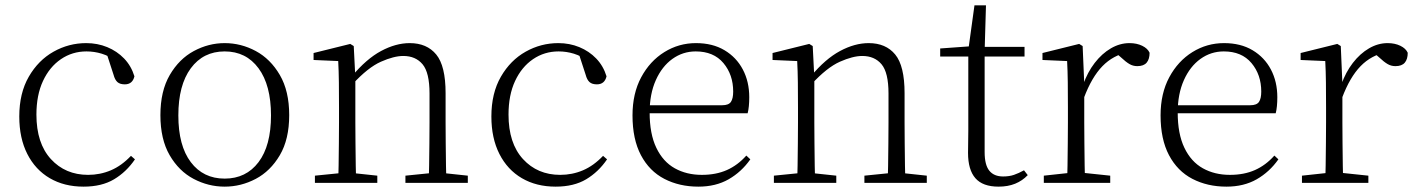

<svg xmlns="http://www.w3.org/2000/svg" viewBox="-20 -683 5284 717"><path d="M292 14Q220 14 166 -17.5Q112 -49 82 -108Q52 -167 52 -248Q52 -335 87.5 -396.5Q123 -458 180 -490Q237 -522 302 -522Q344 -522 380.5 -507Q417 -492 443.5 -464.5Q470 -437 482 -398Q475 -368 446 -368Q428 -368 418.5 -376.5Q409 -385 404 -404L376 -490L419 -452Q388 -474 360 -482.5Q332 -491 303 -491Q250 -491 207.5 -462Q165 -433 140.5 -380.5Q116 -328 116 -255Q116 -148 170 -89Q224 -30 309 -30Q354 -30 394 -47Q434 -64 469 -101L484 -88Q452 -41 406 -13.5Q360 14 292 14Z M819 14Q758 14 703 -15Q648 -44 613.5 -103.5Q579 -163 579 -253Q579 -343 614 -403Q649 -463 704 -492.5Q759 -522 819 -522Q880 -522 935 -492.5Q990 -463 1025 -403Q1060 -343 1060 -253Q1060 -163 1025 -103.5Q990 -44 935 -15Q880 14 819 14ZM819 -16Q899 -16 945.5 -77.5Q992 -139 992 -252Q992 -365 945.5 -428Q899 -491 819 -491Q739 -491 692.5 -428Q646 -365 646 -252Q646 -139 692.5 -77.5Q739 -16 819 -16Z M1156 0V-27L1266 -38H1286L1389 -27V0ZM1243 0Q1244 -24 1244.5 -64.5Q1245 -105 1245.5 -149Q1246 -193 1246 -226V-281Q1246 -333 1245.5 -375.5Q1245 -418 1243 -455L1151 -459V-485L1288 -519L1301 -511L1307 -393V-392V-226Q1307 -193 1307.5 -149Q1308 -105 1308.5 -64.5Q1309 -24 1310 0ZM1494 0V-27L1603 -38H1624L1727 -27V0ZM1581 0Q1582 -24 1582.5 -64Q1583 -104 1583.5 -148Q1584 -192 1584 -226V-334Q1584 -412 1558 -443Q1532 -474 1486 -474Q1451 -474 1402.5 -452.5Q1354 -431 1296 -368L1286 -398H1294Q1348 -463 1403 -492.5Q1458 -522 1510 -522Q1574 -522 1609 -479.5Q1644 -437 1644 -335V-226Q1644 -192 1644.5 -148Q1645 -104 1645.5 -64Q1646 -24 1647 0Z M2055 14Q1983 14 1929 -17.5Q1875 -49 1845 -108Q1815 -167 1815 -248Q1815 -335 1850.5 -396.5Q1886 -458 1943 -490Q2000 -522 2065 -522Q2107 -522 2143.5 -507Q2180 -492 2206.5 -464.5Q2233 -437 2245 -398Q2238 -368 2209 -368Q2191 -368 2181.5 -376.5Q2172 -385 2167 -404L2139 -490L2182 -452Q2151 -474 2123 -482.5Q2095 -491 2066 -491Q2013 -491 1970.5 -462Q1928 -433 1903.5 -380.5Q1879 -328 1879 -255Q1879 -148 1933 -89Q1987 -30 2072 -30Q2117 -30 2157 -47Q2197 -64 2232 -101L2247 -88Q2215 -41 2169 -13.5Q2123 14 2055 14Z M2588 14Q2517 14 2461 -15Q2405 -44 2373.5 -103.5Q2342 -163 2342 -252Q2342 -334 2374.5 -394.5Q2407 -455 2461 -488.5Q2515 -522 2579 -522Q2641 -522 2685.5 -495.5Q2730 -469 2754 -423.5Q2778 -378 2778 -320Q2778 -283 2772 -260H2372V-290H2677Q2701 -290 2709.5 -302.5Q2718 -315 2718 -341Q2718 -404 2681.5 -447.5Q2645 -491 2578 -491Q2530 -491 2491 -463Q2452 -435 2429 -383.5Q2406 -332 2406 -263Q2406 -183 2431 -131Q2456 -79 2500 -54.5Q2544 -30 2601 -30Q2654 -30 2694.5 -48Q2735 -66 2767 -102L2782 -88Q2749 -41 2701 -13.5Q2653 14 2588 14Z M2870 0V-27L2980 -38H3000L3103 -27V0ZM2957 0Q2958 -24 2958.5 -64.5Q2959 -105 2959.5 -149Q2960 -193 2960 -226V-281Q2960 -333 2959.5 -375.5Q2959 -418 2957 -455L2865 -459V-485L3002 -519L3015 -511L3021 -393V-392V-226Q3021 -193 3021.5 -149Q3022 -105 3022.5 -64.5Q3023 -24 3024 0ZM3208 0V-27L3317 -38H3338L3441 -27V0ZM3295 0Q3296 -24 3296.5 -64Q3297 -104 3297.5 -148Q3298 -192 3298 -226V-334Q3298 -412 3272 -443Q3246 -474 3200 -474Q3165 -474 3116.5 -452.5Q3068 -431 3010 -368L3000 -398H3008Q3062 -463 3117 -492.5Q3172 -522 3224 -522Q3288 -522 3323 -479.5Q3358 -437 3358 -335V-226Q3358 -192 3358.5 -148Q3359 -104 3359.5 -64Q3360 -24 3361 0Z M3626 -472V-508H3806V-472ZM3709 14Q3650 14 3622.5 -17.5Q3595 -49 3595 -112Q3595 -135 3595.5 -152.5Q3596 -170 3596 -196V-472H3491V-502L3616 -511L3596 -496L3619 -663H3662L3657 -493V-481V-115Q3657 -67 3674.5 -45.5Q3692 -24 3726 -24Q3749 -24 3766.5 -30Q3784 -36 3804 -47L3818 -29Q3798 -8 3771 3Q3744 14 3709 14Z M3878 0V-27L3989 -39H4012L4126 -27V0ZM3965 0Q3966 -24 3966.5 -64.5Q3967 -105 3967.5 -149Q3968 -193 3968 -226V-281Q3968 -333 3967.5 -375.5Q3967 -418 3965 -455L3873 -459V-485L4010 -519L4023 -511L4029 -371V-370V-226Q4029 -193 4029.5 -149Q4030 -105 4030.5 -64.5Q4031 -24 4032 0ZM4028 -318 4011 -367H4025Q4041 -413 4068 -448Q4095 -483 4128.5 -502.5Q4162 -522 4198 -522Q4225 -522 4245.5 -512Q4266 -502 4273 -486Q4273 -462 4262 -449Q4251 -436 4227 -436Q4211 -436 4197.5 -444Q4184 -452 4167 -468L4144 -488H4193Q4137 -477 4097 -436Q4057 -395 4028 -318Z M4560 14Q4489 14 4433 -15Q4377 -44 4345.5 -103.5Q4314 -163 4314 -252Q4314 -334 4346.5 -394.5Q4379 -455 4433 -488.5Q4487 -522 4551 -522Q4613 -522 4657.5 -495.5Q4702 -469 4726 -423.5Q4750 -378 4750 -320Q4750 -283 4744 -260H4344V-290H4649Q4673 -290 4681.5 -302.5Q4690 -315 4690 -341Q4690 -404 4653.5 -447.5Q4617 -491 4550 -491Q4502 -491 4463 -463Q4424 -435 4401 -383.5Q4378 -332 4378 -263Q4378 -183 4403 -131Q4428 -79 4472 -54.5Q4516 -30 4573 -30Q4626 -30 4666.5 -48Q4707 -66 4739 -102L4754 -88Q4721 -41 4673 -13.5Q4625 14 4560 14Z M4842 0V-27L4953 -39H4976L5090 -27V0ZM4929 0Q4930 -24 4930.5 -64.5Q4931 -105 4931.5 -149Q4932 -193 4932 -226V-281Q4932 -333 4931.5 -375.5Q4931 -418 4929 -455L4837 -459V-485L4974 -519L4987 -511L4993 -371V-370V-226Q4993 -193 4993.5 -149Q4994 -105 4994.5 -64.5Q4995 -24 4996 0ZM4992 -318 4975 -367H4989Q5005 -413 5032 -448Q5059 -483 5092.5 -502.5Q5126 -522 5162 -522Q5189 -522 5209.5 -512Q5230 -502 5237 -486Q5237 -462 5226 -449Q5215 -436 5191 -436Q5175 -436 5161.5 -444Q5148 -452 5131 -468L5108 -488H5157Q5101 -477 5061 -436Q5021 -395 4992 -318Z"/></svg>

Font: Noto Serif SC ExtraLight
Style: Regular
Weight: 200
Designer: Ryoko NISHIZUKA 西塚涼子 (kana & ideographs); Frank Grießhammer (Latin, Greek & Cyrillic); Wenlong ZHANG 张文龙 (bopomofo); San
Foundry: Adobe
Version: Version 2.002-H1;hotconv 1.1.0;makeotfexe 2.6.0